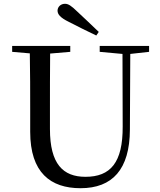

<svg xmlns="http://www.w3.org/2000/svg" viewBox="-20 -974 843 1011"><path d="M500 -806C461 -843 423 -880 387 -913C355 -944 340 -954 322 -954C299 -954 283 -937 283 -918C283 -899 297 -881 342 -859C389 -835 438 -810 487 -787ZM505 -701 625 -690 626 -308C627 -118 562 -43 430 -43C312 -43 243 -110 243 -295V-394C243 -494 243 -594 244 -692L350 -701V-732H44V-701L137 -693C139 -594 139 -493 139 -394V-280C139 -65 246 17 404 17C572 17 663 -82 664 -291L666 -690L765 -701V-732H505Z"/></svg>

Font: Noto Serif HK Medium
Style: Regular
Weight: 500
Designer: Ryoko NISHIZUKA 西塚涼子 (kana & ideographs); Frank Grießhammer (Latin, Greek & Cyrillic); Wenlong ZHANG 张文龙 (bopomofo); San
Foundry: Adobe
Version: Version 2.001;hotconv 1.1.0;makeotfexe 2.6.0